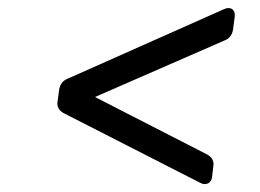

<svg xmlns="http://www.w3.org/2000/svg" viewBox="-20 -506 647 477"><path d="M507 -68Q506 -55 497 -50.5Q488 -46 477 -52L138 -225Q120 -235 123 -254L127 -283Q130 -303 147 -310L536 -483Q549 -489 557 -483Q565 -477 563 -463L559 -433Q556 -413 539 -406L216 -265L495 -122Q513 -112 510 -93Z"/></svg>

Font: Pitagon Sans Text
Style: Italic
Weight: 400
Italic angle: -8°
Designer: Travis Tran
Foundry: Pitagon
Version: Version 1.001; ttfautohint (v1.8.4.7-5d5b);gftools[0.9.26]